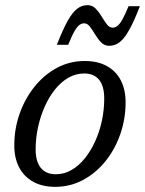

<svg xmlns="http://www.w3.org/2000/svg" viewBox="-20 -716 564 746"><path d="M309 -479Q360 -479 395.5 -459.2Q431 -439.5 449.5 -403.5Q468 -367.5 468 -318.5Q468 -253.5 447.2 -194.2Q426.5 -135 389.2 -89Q352 -43 302.2 -16.5Q252.5 10 195 10Q144 10 108.5 -10Q73 -30 54.2 -66Q35.5 -102 35.5 -150.5Q35.5 -216 56.5 -275Q77.5 -334 114.8 -380Q152 -426 201.5 -452.5Q251 -479 309 -479ZM197 -39Q229.5 -39 258 -55.5Q286.5 -72 309.8 -101Q333 -130 350 -167.5Q367 -205 376 -247.5Q385 -290 385 -333Q385 -381 365.2 -405.8Q345.5 -430.5 307 -430.5Q274.5 -430.5 245.8 -414Q217 -397.5 193.8 -368.5Q170.5 -339.5 153.8 -301.8Q137 -264 127.8 -221.8Q118.5 -179.5 118.5 -136Q118.5 -88.5 138.5 -63.8Q158.5 -39 197 -39ZM523.5 -692Q501 -633.5 482.2 -600Q463.5 -566.5 445 -552.2Q426.5 -538 404.5 -538Q386 -538 373 -551.2Q360 -564.5 349.8 -581.8Q339.5 -599 329.5 -612.2Q319.5 -625.5 307 -625.5Q298 -625.5 289.2 -619.5Q280.5 -613.5 270 -595.8Q259.5 -578 245 -542H201Q224 -601 242.5 -634.2Q261 -667.5 279.5 -681.8Q298 -696 320 -696Q338.5 -696 351.5 -682.8Q364.5 -669.5 374.8 -652.2Q385 -635 395 -621.8Q405 -608.5 417.5 -608.5Q426.5 -608.5 435.2 -614.5Q444 -620.5 454.5 -638.5Q465 -656.5 479.5 -692Z"/></svg>

Font: Newsreader 12pt
Style: Italic
Weight: 400
Italic angle: -17°
Version: Version 1.003